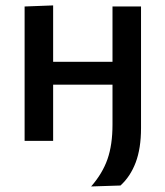

<svg xmlns="http://www.w3.org/2000/svg" viewBox="-20 -521 612 710"><path d="M71 0V-497L176.5 -501V-292.5H396V-497H501.5V-47Q501.5 27.5 481.8 79.8Q462 132 425.5 165L317 168.5Q359 120.5 377.5 67.5Q396 14.5 396 -60V-208H176.5V0Z"/></svg>

Font: Heraclito Medium
Style: Regular
Weight: 500
Designer: Kostas Bartsokas (font) & Cristiano Sobral (main changes)
Foundry: Kostas Bartsokas (font) & Cristiano Sobral (main changes)
Version: Version 1.00;July 8, 2020;FontCreator 13.0.0.2655 64-bit